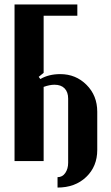

<svg xmlns="http://www.w3.org/2000/svg" viewBox="-20 -719 495 857"><path d="M325.2 -648.9H174.8V-394L152.8 -376L160.2 -366.2Q197.3 -388.2 249 -388.2Q318.4 -388.2 366.2 -340.3Q414.1 -292.5 414.1 -220.2V-49.8Q414.1 23.9 364.7 71Q315.4 118.2 236.8 118.2V71.8Q258.8 71.8 271.5 53Q284.2 34.2 284.2 7.8V-278.8Q284.2 -308.1 268.3 -324.5Q252.4 -340.8 223.1 -340.8Q201.7 -340.8 174.8 -331.1V0H44.9V-699.2H325.2Z"/></svg>

Font: Moniqa Black Paragraph
Style: Regular
Weight: 900
Designer: Rajesh Rajput
Foundry: Rajesh Rajput
Version: Version 1.000